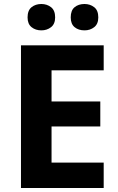

<svg xmlns="http://www.w3.org/2000/svg" viewBox="-20 -941 592 961"><path d="M499 0H85V-714H499V-589H238V-433H482V-308H238V-127H499ZM118 -854Q118 -889 138 -905Q158 -921 187 -921Q215 -921 235.5 -905Q256 -889 256 -854Q256 -821 235.5 -805Q215 -789 187 -789Q158 -789 138 -805Q118 -821 118 -854ZM334 -854Q334 -889 353.5 -905Q373 -921 403 -921Q431 -921 451.5 -905Q472 -889 472 -854Q472 -821 451.5 -805Q431 -789 403 -789Q373 -789 353.5 -805Q334 -821 334 -854Z"/></svg>

Font: Noto Sans Lao UI
Style: Regular
Weight: 400
Designer: Monotype Design Team
Foundry: Monotype Imaging Inc.
Version: Version 2.000